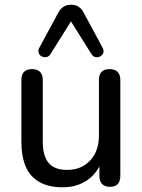

<svg xmlns="http://www.w3.org/2000/svg" viewBox="-20 -788 605 817"><path d="M247 9Q188 9 148.5 -13Q109 -35 90 -78Q71 -121 71 -186V-448Q71 -471 82.5 -482.5Q94 -494 116 -494Q138 -494 150 -482.5Q162 -471 162 -448V-186Q162 -124 187 -94.5Q212 -65 266 -65Q326 -65 363.5 -105Q401 -145 401 -211V-448Q401 -471 412.5 -482.5Q424 -494 446 -494Q468 -494 480 -482.5Q492 -471 492 -448V-40Q492 7 448 7Q426 7 414.5 -5Q403 -17 403 -40V-127L416 -110Q396 -52 351.5 -21.5Q307 9 247 9ZM416 -586Q423 -573 419.5 -563Q416 -553 406.5 -548Q397 -543 386.5 -545Q376 -547 369 -558L282 -697L195 -558Q188 -547 177.5 -545Q167 -543 157.5 -548Q148 -553 144.5 -563Q141 -573 148 -586L228 -734Q238 -752 251.5 -760Q265 -768 282 -768Q299 -768 313 -760Q327 -752 336 -734Z"/></svg>

Font: Nunito ExtraLight Medium
Style: Regular
Weight: 500
Version: Version 3.602